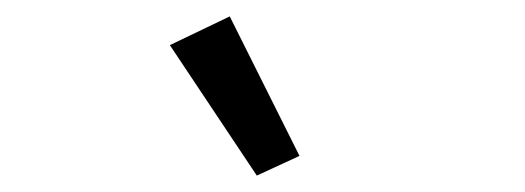

<svg xmlns="http://www.w3.org/2000/svg" viewBox="-20 -799 640 234"><path d="M187 -744 260 -779 345 -609 293 -585Z"/></svg>

Font: IBM Plex Sans KR
Style: Regular
Weight: 400
Designer: Mike Abbink; Paul van der Laan; Pieter van Rosmalen; Wujin Sim; Chorong Kim; Dohee Lee;
Foundry: Sandoll Inc.
Version: Version 1.000